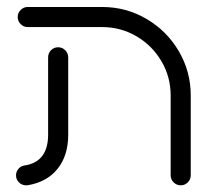

<svg xmlns="http://www.w3.org/2000/svg" viewBox="-20 -539 617 563"><path d="M56.3 4.4Q44.4 4.4 35.7 -4.1Q27 -12.6 27 -24.8Q27 -35.6 33.9 -43.7Q40.7 -51.9 51.1 -53.7Q85.9 -58.5 103.5 -81.3Q121.1 -104.1 121.1 -144.1V-370.7Q121.1 -383 129.6 -391.7Q138.1 -400.4 150.4 -400.4Q162.6 -400.4 171.3 -391.7Q180 -383 180 -370.7V-144.1Q180 -82.6 148.7 -43.9Q117.4 -5.2 61.9 4.1Q60 4.4 56.3 4.4ZM510 4.4Q497.8 4.4 489.1 -4.3Q480.4 -13 480.4 -25.2V-259.3Q480.4 -313.7 453.3 -359.6Q426.3 -405.6 380.2 -432.6Q334.1 -459.6 279.6 -459.6H61.1Q49.3 -459.6 40.6 -468.3Q31.9 -477 31.9 -489.3Q31.9 -501.1 40.6 -509.8Q49.3 -518.5 61.1 -518.5H279.6Q350 -518.5 409.6 -483.5Q469.3 -448.5 504.3 -388.9Q539.3 -329.3 539.3 -259.3V-25.2Q539.3 -13 530.7 -4.3Q522.2 4.4 510 4.4Z"/></svg>

Font: 26F Galaxy Hebrew Medium
Style: Regular
Weight: 500
Designer: C₂₉H₂₅N₃O₅
Version: Version 1.000